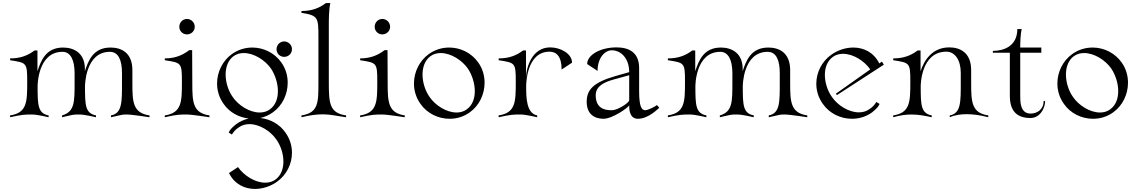

<svg xmlns="http://www.w3.org/2000/svg" viewBox="-20 -770 7455 1256"><path d="M46 -3C125 -21 147 -21 189 -21C226 -21 295 -3 298 -3V-15C228 -29 226 -81 226 -205C226 -207 225 -431 389 -431C442 -431 467 -377 468 -295V-234C468 -103 469 -39 386 -15V-3C465 -21 457 -21 499 -21C536 -21 605 -3 608 -3V-15C538 -29 536 -81 536 -205C536 -207 536 -431 699 -431C754 -431 778 -377 778 -293V-234C778 -103 780 -29 706 -15V-3C785 -21 781 -21 809 -21C846 -21 955 -3 958 -3V-15C850 -31 846 -101 846 -225V-311C846 -428 771 -459 703 -459C590 -459 558 -374 535 -304C542 -423 463 -459 393 -459C280 -459 248 -374 225 -304V-440H206C161 -406 113 -388 46 -388V-376C155 -359 158 -360 158 -234C158 -103 157 -32 46 -15Z M1203 -545C1231 -545 1254 -567 1254 -595C1254 -623 1231 -646 1203 -646C1175 -646 1153 -623 1153 -595C1153 -567 1175 -545 1203 -545ZM1058 -3C1137 -21 1159 -21 1201 -21C1238 -21 1347 -3 1350 -3V-15C1242 -31 1238 -101 1238 -225L1237 -442H1218C1173 -408 1125 -388 1058 -388V-376C1167 -359 1170 -360 1170 -234C1170 -103 1169 -32 1058 -15Z M1839 -398C1867 -398 1890 -420 1890 -448C1890 -476 1867 -499 1839 -499C1811 -499 1789 -476 1789 -448C1789 -420 1811 -398 1839 -398ZM1648 466C1698 466 1750 449 1792 419C1854 375 1890 303 1890 229C1890 183 1876 137 1847 97C1809 42 1748 9 1683 2C1712 -5 1740 -17 1765 -35C1827 -79 1862 -153 1862 -229C1862 -275 1849 -322 1820 -362C1776 -424 1704 -459 1631 -459C1585 -459 1539 -446 1498 -417C1436 -373 1400 -299 1400 -224C1400 -177 1414 -130 1443 -90C1481 -35 1542 -2 1607 5C1578 12 1550 24 1525 42C1489 72 1485 79 1476 97L1497 110C1508 94 1516 80 1544 62C1564 48 1587 42 1612 42C1677 42 1750 87 1788 143C1816 182 1834 236 1834 287C1834 333 1819 377 1783 404C1763 419 1739 425 1715 425C1649 425 1576 379 1537 323L1478 362C1514 435 1580 466 1648 466ZM1679 -34C1613 -34 1540 -80 1502 -136C1474 -175 1456 -231 1456 -282C1456 -330 1471 -375 1507 -402C1527 -417 1551 -423 1575 -423C1641 -423 1714 -377 1753 -321C1780 -280 1798 -225 1798 -174C1798 -126 1783 -82 1746 -55C1726 -40 1703 -34 1679 -34Z M1952 -3C2009 -17 2053 -22 2089 -22C2147 -22 2189 -10 2244 -3V-15C2136 -31 2131 -92 2131 -232V-613C2131 -630 2131 -712 2141 -750H2112C2067 -716 2019 -698 1952 -698V-686C2061 -669 2063 -655 2063 -529V-229C2063 -98 2063 -32 1952 -15Z M2481 -545C2509 -545 2532 -567 2532 -595C2532 -623 2509 -646 2481 -646C2453 -646 2431 -623 2431 -595C2431 -567 2453 -545 2481 -545ZM2336 -3C2415 -21 2437 -21 2479 -21C2516 -21 2625 -3 2628 -3V-15C2520 -31 2516 -101 2516 -225L2515 -442H2496C2451 -408 2403 -388 2336 -388V-376C2445 -359 2448 -360 2448 -234C2448 -103 2447 -32 2336 -15Z M2921 7C2967 7 3013 -6 3053 -35C3115 -79 3150 -153 3150 -229C3150 -275 3137 -322 3108 -362C3064 -424 2992 -459 2919 -459C2873 -459 2827 -446 2786 -417C2724 -373 2688 -299 2688 -224C2688 -177 2702 -130 2731 -90C2774 -28 2847 7 2921 7ZM2967 -34C2901 -34 2828 -80 2790 -136C2762 -175 2744 -231 2744 -282C2744 -330 2759 -375 2795 -402C2815 -417 2839 -423 2863 -423C2929 -423 3002 -377 3041 -321C3068 -280 3086 -225 3086 -174C3086 -126 3071 -82 3034 -55C3014 -40 2991 -34 2967 -34Z M3242 -3C3321 -21 3343 -21 3385 -21C3422 -21 3491 -3 3494 -3V-15C3423 -29 3422 -132 3422 -206C3422 -223 3425 -432 3575 -432C3620 -432 3654 -401 3654 -315L3722 -360C3722 -419 3647 -460 3579 -460C3461 -460 3421 -329 3421 -258V-440H3402C3357 -406 3309 -388 3242 -388V-376C3351 -359 3354 -360 3354 -234C3354 -103 3353 -32 3242 -15Z M3928 7C3987 7 4091 -67 4096 -81C4096 -59 4096 7 4153 7C4226 7 4290 -65 4293 -65L4277 -83C4269 -74 4219 -49 4201 -49C4177 -49 4161 -72 4161 -175V-325C4161 -429 4092 -460 4013 -460C3906 -460 3821 -410 3821 -351L3889 -306C3889 -392 3937 -441 3982 -441C4041 -441 4096 -390 4096 -298L4008 -273C3861 -231 3818 -183 3818 -104C3818 -24 3868 7 3928 7ZM3985 -49C3924 -47 3877 -70 3877 -147C3877 -207 3933 -233 3995 -250L4096 -278C4096 -278 4096 -260 4096 -236V-115C4096 -97 4021 -50 3985 -49Z M4349 -3C4428 -21 4450 -21 4492 -21C4529 -21 4598 -3 4601 -3V-15C4531 -29 4529 -81 4529 -205C4529 -207 4528 -431 4692 -431C4745 -431 4770 -377 4771 -295V-234C4771 -103 4772 -39 4689 -15V-3C4768 -21 4760 -21 4802 -21C4839 -21 4908 -3 4911 -3V-15C4841 -29 4839 -81 4839 -205C4839 -207 4839 -431 5002 -431C5057 -431 5081 -377 5081 -293V-234C5081 -103 5083 -29 5009 -15V-3C5088 -21 5084 -21 5112 -21C5149 -21 5258 -3 5261 -3V-15C5153 -31 5149 -101 5149 -225V-311C5149 -428 5074 -459 5006 -459C4893 -459 4861 -374 4838 -304C4845 -423 4766 -459 4696 -459C4583 -459 4551 -374 4528 -304V-440H4509C4464 -406 4416 -388 4349 -388V-376C4458 -359 4461 -360 4461 -234C4461 -103 4460 -32 4349 -15Z M5553 7C5599 7 5645 -6 5685 -35C5721 -65 5725 -72 5734 -90L5713 -103C5702 -87 5694 -73 5666 -55C5646 -41 5623 -35 5598 -35C5533 -35 5460 -80 5422 -136C5394 -175 5376 -229 5376 -280C5376 -326 5391 -370 5427 -397C5447 -412 5471 -418 5495 -418C5561 -418 5634 -372 5673 -316L5448 -157L5455 -148L5762 -347L5749 -367L5732 -355C5696 -428 5630 -459 5562 -459C5512 -459 5460 -442 5418 -412C5356 -368 5320 -296 5320 -222C5320 -176 5334 -130 5363 -90C5406 -28 5479 7 5553 7Z M5823 -3C5869 -16 5907 -21 5942 -21C5988 -21 6029 -13 6075 -3V-15C6005 -29 6003 -81 6003 -205C6003 -207 6002 -432 6171 -432C6227 -432 6265 -377 6265 -293V-234C6265 -103 6267 -29 6193 -15V-3C6227 -18 6266 -23 6303 -23C6377 -23 6443 -3 6445 -3V-15C6337 -31 6333 -101 6333 -225V-311C6333 -428 6258 -460 6190 -460C6077 -460 6025 -374 6002 -304V-440H5983C5938 -406 5890 -388 5823 -388V-376C5932 -359 5935 -360 5935 -234C5935 -103 5934 -32 5823 -15Z M6721 2C6785 2 6817 -65 6817 -109H6807C6807 -53 6764 -27 6722 -27C6652 -27 6654 -108 6654 -147V-425H6792V-459H6654C6654 -488 6655 -548 6664 -580H6635C6635 -465 6542 -437 6475 -437V-425H6586V-144C6586 -50 6626 2 6721 2Z M7130 7C7176 7 7222 -6 7262 -35C7324 -79 7359 -153 7359 -229C7359 -275 7346 -322 7317 -362C7273 -424 7201 -459 7128 -459C7082 -459 7036 -446 6995 -417C6933 -373 6897 -299 6897 -224C6897 -177 6911 -130 6940 -90C6983 -28 7056 7 7130 7ZM7176 -34C7110 -34 7037 -80 6999 -136C6971 -175 6953 -231 6953 -282C6953 -330 6968 -375 7004 -402C7024 -417 7048 -423 7072 -423C7138 -423 7211 -377 7250 -321C7277 -280 7295 -225 7295 -174C7295 -126 7280 -82 7243 -55C7223 -40 7200 -34 7176 -34Z"/></svg>

Font: Cantique Normal
Style: Regular
Weight: 400
Designer: Sébastien Hayez
Foundry: Sébastien Hayez & Ariel Martín Pérez
Version: Version 1.000;hotconv 1.0.109;makeotfexe 2.5.65596